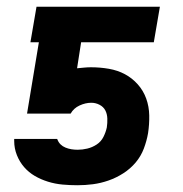

<svg xmlns="http://www.w3.org/2000/svg" viewBox="-20 -540 540 568"><path d="M209 8Q187 8 165 6Q143 4 122 -2.5Q101 -9 83 -19.5Q65 -30 51.5 -45.5Q38 -61 30 -81Q22 -101 22 -123V-129H149L150 -127Q153 -119 159 -113Q165 -107 173.5 -103.5Q182 -100 191 -98.5Q200 -97 210 -97Q224 -97 238.5 -100.5Q253 -104 266 -112.5Q279 -121 286 -135Q293 -149 296 -163Q298 -176 297.5 -189.5Q297 -203 291.5 -213.5Q286 -224 274.5 -230Q263 -236 250 -236Q233 -236 215.5 -228Q198 -220 189 -204H60L95 -415H70L88 -520H453L435 -415H220L208 -338Q219 -339 229 -340Q239 -341 249 -341Q276 -341 302 -336.5Q328 -332 349.5 -320.5Q371 -309 387.5 -290.5Q404 -272 412.5 -248.5Q421 -225 421.5 -198.5Q422 -172 418 -146Q414 -123 405.5 -100.5Q397 -78 381.5 -59.5Q366 -41 345 -27.5Q324 -14 301 -6Q278 2 255 5Q232 8 209 8Z"/></svg>

Font: Iosevka Curly Extrabold
Style: Italic
Weight: 800
Italic angle: -9°
Monospace: yes
Designer: Belleve Invis
Foundry: Belleve Invis
Version: Version 22.1.2; ttfautohint (v1.8.4)